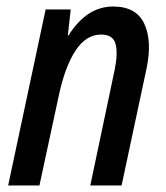

<svg xmlns="http://www.w3.org/2000/svg" viewBox="-20 -569 509 589"><path d="M5 0 120 -540H197L188 -460H190Q246 -549 327 -549Q398 -549 422.5 -496.5Q447 -444 430 -361L353 0H257L332 -356Q342 -405 334.5 -434Q327 -463 290 -463Q244 -463 211.5 -413.5Q179 -364 160 -274L101 0Z"/></svg>

Font: Noto Sans Condensed Medium
Style: Italic
Weight: 500
Width: 3
Italic angle: -12°
Designer: Monotype Design Team
Foundry: Monotype Imaging Inc.
Version: Version 2.013; ttfautohint (v1.8.4.7-5d5b)